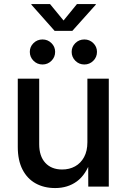

<svg xmlns="http://www.w3.org/2000/svg" viewBox="-20 -932 632 959"><path d="M255.4 7.3Q200.2 7.3 158.2 -15.9Q116.2 -39.1 92.5 -85Q68.8 -130.9 68.8 -198.2V-539.1H175.8V-211.4Q175.8 -151.9 206.3 -118.7Q236.8 -85.4 290.5 -85.4Q326.7 -85.4 355 -101.1Q383.3 -116.7 399.9 -147.2Q416.5 -177.7 416.5 -221.7V-539.1H523.4V0H420.9L420.4 -132.3H434.1Q409.7 -59.6 364 -26.1Q318.4 7.3 255.4 7.3ZM401.4 -609.9Q375 -609.9 356.4 -628.4Q337.9 -647 337.9 -672.9Q337.9 -698.7 356.4 -716.8Q375 -734.9 401.4 -734.9Q427.2 -734.9 445.8 -716.8Q464.4 -698.7 464.4 -672.9Q464.4 -646.5 445.8 -628.2Q427.2 -609.9 401.4 -609.9ZM192.4 -609.9Q166 -609.9 147.5 -628.4Q128.9 -647 128.9 -672.9Q128.9 -698.7 147.5 -716.8Q166 -734.9 192.4 -734.9Q218.3 -734.9 236.8 -716.8Q255.4 -698.7 255.4 -672.9Q255.4 -646.5 236.8 -628.2Q218.3 -609.9 192.4 -609.9ZM230 -911.6 297.4 -829.6 364.3 -911.6H458.5V-908.7L341.3 -777.8H252.9L136.7 -908.7V-911.6Z"/></svg>

Font: Inter 18pt Medium
Style: Regular
Weight: 500
Designer: Rasmus Andersson
Foundry: rsms
Version: Version 4.001;git-66647c0bb